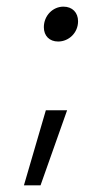

<svg xmlns="http://www.w3.org/2000/svg" viewBox="-20 -483 279 578"><path d="M155 -358C187 -358 215 -384 215 -419C215 -445 198 -463 171 -463C139 -463 112 -436 112 -401C112 -375 129 -358 155 -358ZM52 75H102L182 -151H118Z"/></svg>

Font: Arthouse Owned
Style: Italic
Weight: 400
Italic angle: -10°
Designer: Jeremy Tribby
Foundry: Tribby Type
Version: Version 1.000;PS 001.000;hotconv 1.0.88;makeotf.lib2.5.64775